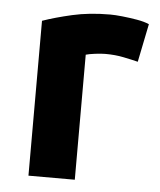

<svg xmlns="http://www.w3.org/2000/svg" viewBox="-44 -576 511 615"><g transform="rotate(5 211.0 -268.5)"><path d="M70 0V-498Q110 -512 164.5 -524.5Q219 -537 286 -537Q302 -537 325.5 -534.5Q349 -532 372.5 -528Q396 -524 412 -517L387 -394Q367 -399 340 -404.5Q313 -410 282 -410Q268 -410 248.5 -407.5Q229 -405 219 -402V0Z"/></g></svg>

Font: Ubuntu Sans ExtraBold
Style: Regular
Weight: 800
Designer: Dalton Maag Ltd
Foundry: Dalton Maag Ltd
Version: Version 1.006; ttfautohint (v1.8.4.7-5d5b)